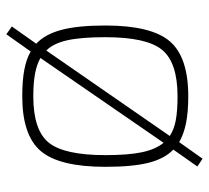

<svg xmlns="http://www.w3.org/2000/svg" viewBox="-46 -542 644 591"><g transform="rotate(90 275.5 -246.0)"><path d="M85 56 61 39 114 -36Q85 -63 71.5 -113.5Q58 -164 58 -249Q58 -390 106.5 -447Q155 -504 276 -504Q325 -504 359 -497Q393 -490 417 -476L468 -548L492 -532L440 -458Q468 -431 480.5 -382Q493 -333 493 -249Q493 -107 444.5 -50Q396 7 276 7Q227 7 193.5 0.5Q160 -6 138 -19ZM276 -471Q172 -471 133 -423.5Q94 -376 94 -249Q94 -174 103.5 -131.5Q113 -89 135 -67L398 -447Q379 -460 350 -465.5Q321 -471 276 -471ZM276 -27Q380 -27 418.5 -74.5Q457 -122 457 -249Q457 -320 448 -362Q439 -404 419 -428L158 -49Q177 -38 205.5 -32.5Q234 -27 276 -27Z"/></g></svg>

Font: Blinker ExtraLight
Style: Regular
Weight: 200
Designer: Juergen Huber
Foundry: supertype
Version: Version 1.017;hotconv 1.0.117;makeotfexe 2.5.65602